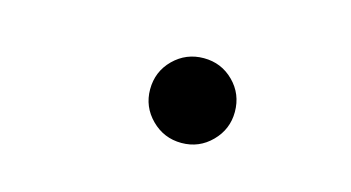

<svg xmlns="http://www.w3.org/2000/svg" viewBox="-36 -625 658 360"><g transform="rotate(15 293.0 -444.5)"><path d="M326.2 -362.8Q292 -362.8 267.8 -387Q243.7 -411.1 243.7 -444.8Q243.7 -479.5 267.8 -503.4Q292 -527.3 326.2 -527.3Q360.4 -527.3 384.3 -503.4Q408.2 -479.5 408.2 -444.8Q408.2 -411.1 384.3 -387Q360.4 -362.8 326.2 -362.8Z"/></g></svg>

Font: Cascadia Mono NF SemiBold
Style: Italic
Weight: 600
Italic angle: -10°
Monospace: yes
Designer: Aaron Bell
Foundry: Saja Typeworks
Version: Version 2404.023; ttfautohint (v1.8.4)